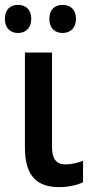

<svg xmlns="http://www.w3.org/2000/svg" viewBox="-32 -756 377 786"><path d="M-12 -679C-12 -640 11 -621 42 -621C72 -621 96 -640 96 -679C96 -718 72 -736 42 -736C11 -736 -12 -718 -12 -679ZM170 -679C170 -640 193 -621 224 -621C255 -621 279 -640 279 -679C279 -718 255 -736 224 -736C193 -736 170 -718 170 -679ZM181 -541H70V-153C70 -31 123 10 210 10C248 10 284 2 308 -10V-98C289 -90 261 -83 236 -83C199 -83 181 -105 181 -154Z"/></svg>

Font: Noto Sans UI SemiCondensed Medium
Style: Regular
Weight: 500
Width: 4
Designer: Monotype Design Team
Foundry: Monotype Imaging Inc.
Version: Version 1.901